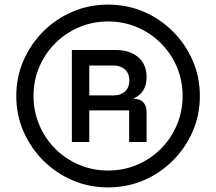

<svg xmlns="http://www.w3.org/2000/svg" viewBox="-20 -705 940 835"><path d="M450 110Q367.5 110 295.4 79.2Q223.3 48.3 168.3 -6.7Q113.3 -61.7 82.1 -133.3Q50.8 -205 50.8 -287.5Q50.8 -370 82.1 -441.7Q113.3 -513.3 168.3 -568.3Q223.3 -623.3 295.4 -654.2Q367.5 -685 450 -685Q532.5 -685 604.6 -654.2Q676.7 -623.3 731.7 -568.3Q786.7 -513.3 817.9 -441.7Q849.2 -370 849.2 -287.5Q849.2 -205 817.9 -133.3Q786.7 -61.7 731.7 -6.7Q676.7 48.3 604.6 79.2Q532.5 110 450 110ZM450 36.7Q517.5 36.7 576.2 11.7Q635 -13.3 679.6 -57.9Q724.2 -102.5 749.2 -161.7Q774.2 -220.8 774.2 -287.5Q774.2 -355 749.2 -413.8Q724.2 -472.5 679.6 -517.1Q635 -561.7 576.2 -586.7Q517.5 -611.7 450 -611.7Q383.3 -611.7 324.2 -586.7Q265 -561.7 220.4 -517.1Q175.8 -472.5 150.8 -413.8Q125.8 -355 125.8 -287.5Q125.8 -220.8 150.8 -161.7Q175.8 -102.5 220.4 -57.9Q265 -13.3 324.2 11.7Q383.3 36.7 450 36.7ZM292.5 -87.5V-487.5H484.2Q543.3 -487.5 580.4 -456.7Q617.5 -425.8 617.5 -369.2Q617.5 -336.7 603.8 -313.3Q590 -290 563.3 -278.3V-275Q589.2 -275 603.3 -260Q617.5 -245 617.5 -216.7V-87.5H541.7V-225H368.3V-87.5ZM368.3 -290H474.2Q504.2 -290 523.3 -307.1Q542.5 -324.2 542.5 -355Q542.5 -385.8 523.3 -402.9Q504.2 -420 474.2 -420H368.3Z"/></svg>

Font: Funnel Display Light
Style: Regular
Weight: 400
Version: Version 1.000